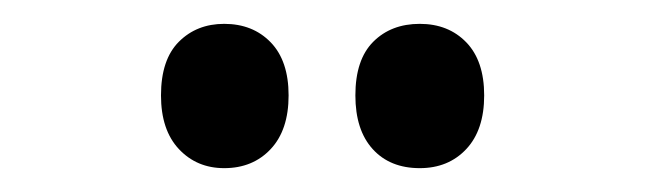

<svg xmlns="http://www.w3.org/2000/svg" viewBox="-20 -756 548 161"><path d="M115 -676Q115 -706 130 -721Q145 -736 168 -736Q192 -736 207 -720.5Q222 -705 222 -676Q222 -647 207 -631Q192 -615 168 -615Q145 -615 130 -631Q115 -647 115 -676ZM278 -676Q278 -706 293 -721Q308 -736 332 -736Q356 -736 371 -720.5Q386 -705 386 -676Q386 -647 371 -631Q356 -615 332 -615Q307 -615 292.5 -631Q278 -647 278 -676Z"/></svg>

Font: Noto Sans Kannada ExtraCondensed SemiBold
Style: Regular
Weight: 600
Width: 2
Designer: Jelle Bosma - Monotype Design Team
Foundry: Monotype Imaging Inc.
Version: Version 2.005; ttfautohint (v1.8.4.7-5d5b)